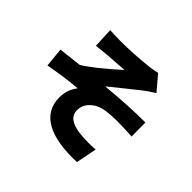

<svg xmlns="http://www.w3.org/2000/svg" viewBox="-187 -1054 1375 1375"><g transform="rotate(45 500.0 -367.0)"><path d="M239 -773Q286 -769 342 -769Q477 -769 621 -785Q673 -791 698 -799L792 -688Q726 -646 700 -624Q663 -595 596 -541Q526 -484 498 -462Q713 -483 885 -483L886 -342Q718 -353 629 -341Q562 -332 520 -294Q476 -254 476 -200Q476 -110 615 -96Q698 -88 770 -94L739 64Q540 72 433 14Q322 -47 322 -174Q322 -253 369 -313Q262 -305 100 -276L86 -422L261 -442Q353 -498 513 -643L342 -631Q318 -629 246 -621Z"/></g></svg>

Font: Source Han Sans CN Heavy
Style: Bold
Weight: 900
Designer: Ryoko NISHIZUKA (kana & ideographs); Paul D. Hunt (Latin, Greek & Cyrillic); Wenlong ZHANG (bopomofo); Sandoll Communica
Foundry: Adobe Systems Incorporated
Version: Version 1.000;PS 1;hotconv 1.0.78;makeotf.lib2.5.61930